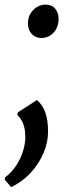

<svg xmlns="http://www.w3.org/2000/svg" viewBox="-46 -540 293 811"><path d="M1 250.5 -26 218.5 -24.5 209Q5 187 23.8 157.2Q42.5 127.5 51.8 96.5Q61 65.5 61 39.5Q61 15.5 56.5 -2.5Q52 -20.5 44.2 -33.2Q36.5 -46 27 -54.5L29.5 -65.5L110 -117.5Q133 -98.5 145 -65.8Q157 -33 157 16.5Q157 62 137.2 107.8Q117.5 153.5 82.5 191Q47.5 228.5 1 250.5ZM72 -442Q72.5 -476.5 95.2 -498.5Q118 -520.5 146 -520.5Q173 -520.5 187.2 -503.2Q201.5 -486 201.5 -461.5Q201.5 -425.5 180.8 -402.5Q160 -379.5 127.5 -379.5Q103.5 -379.5 87.8 -396.8Q72 -414 72 -442Z"/></svg>

Font: Merriweather Light 18pt Medium
Style: Italic
Weight: 500
Italic angle: -7.8°
Version: Version 2.101